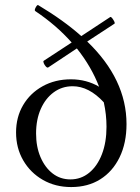

<svg xmlns="http://www.w3.org/2000/svg" viewBox="-20 -746 568 777"><path d="M268 11Q204 11 153.5 -18Q103 -47 74 -97Q45 -147 45 -210Q45 -272 73.5 -320.5Q102 -369 152.5 -397Q203 -425 267 -425Q330 -425 381 -395Q350 -476 291 -550L175 -473Q171 -471 165.5 -477Q160 -483 157 -490.5Q154 -498 157 -500L270 -574Q208 -644 123 -701Q118 -704 124.5 -716Q131 -728 135 -725Q237 -664 309 -600L426 -677Q429 -679 434 -672.5Q439 -666 442.5 -659Q446 -652 443 -650L333 -578Q492 -425 492 -244Q492 -167 464 -109.5Q436 -52 386 -20.5Q336 11 268 11ZM126 -206Q126 -152 144 -110Q162 -68 193 -44Q224 -20 265 -20Q308 -20 341 -47Q374 -74 392.5 -122Q411 -170 411 -233Q411 -283 400 -332Q340 -397 274 -397Q231 -397 197.5 -372.5Q164 -348 145 -305Q126 -262 126 -206Z"/></svg>

Font: Junicode SmExp
Style: Regular
Weight: 400
Width: 6
Designer: Peter S. Baker
Version: Version 2.205; ttfautohint (v1.8.4)